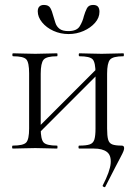

<svg xmlns="http://www.w3.org/2000/svg" viewBox="-20 -602 551 778"><path d="M407 154Q406 158 400.5 155.5Q395 153 396 150Q426 92 428.5 59.5Q431 27 413 13.5Q395 0 361 0H301Q298 0 298 -6Q298 -12 301 -12Q330 -12 344 -17Q358 -22 362.5 -37Q367 -52 367 -81V-305Q367 -349 355.5 -361.5Q344 -374 302 -374Q299 -374 299 -380Q299 -386 302 -386Q320 -386 343.5 -385Q367 -384 392 -384Q415 -384 438.5 -385Q462 -386 480 -386Q482 -386 482 -380Q482 -374 480 -374Q437 -374 425.5 -360Q414 -346 414 -303V-81Q414 -52 418 -37Q422 -22 434.5 -17Q447 -12 473 -12Q483 -12 483 -2Q483 3 480.5 10Q478 17 470 32Q462 47 447 76Q432 105 407 154ZM32 0Q29 0 29 -6Q29 -12 32 -12Q75 -12 86.5 -25Q98 -38 98 -81V-305Q98 -349 86.5 -361.5Q75 -374 33 -374Q30 -374 30 -380Q30 -386 33 -386Q51 -386 74.5 -385Q98 -384 123 -384Q146 -384 169.5 -385Q193 -386 211 -386Q213 -386 213 -380Q213 -374 211 -374Q168 -374 156.5 -360Q145 -346 145 -303V-81Q145 -38 156.5 -25Q168 -12 211 -12Q213 -12 213 -6Q213 0 211 0Q192 0 169 -1Q146 -2 123 -2Q98 -2 74.5 -1Q51 0 32 0ZM126 -51 113 -64 385 -336 398 -323ZM257 -476Q291 -476 303 -495.5Q315 -515 320 -537Q325 -554 332 -568Q339 -582 357 -582Q371 -582 377 -575Q383 -568 383 -554Q383 -530 365 -509.5Q347 -489 318.5 -476.5Q290 -464 258 -464Q225 -464 196.5 -477Q168 -490 150.5 -511.5Q133 -533 133 -556Q133 -569 139.5 -575.5Q146 -582 158 -582Q177 -582 184 -569.5Q191 -557 196 -537Q200 -524 204.5 -509.5Q209 -495 221 -485.5Q233 -476 257 -476Z"/></svg>

Font: Cormorant Light
Style: Regular
Weight: 300
Designer: Christian Thalmann (Catharsis Fonts)
Foundry: Catharsis Fonts
Version: Version 4.000